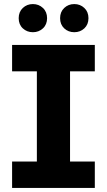

<svg xmlns="http://www.w3.org/2000/svg" viewBox="-20 -920 523 940"><path d="M160.5 -17V-684H322.9V-17ZM39.2 0V-129.1H444.2V0ZM39.2 -570.9V-700H444.2V-570.9ZM343.7 -762.3Q314.7 -762.3 294.4 -781.1Q274.2 -800 274.2 -831Q274.2 -861.9 294.4 -881Q314.7 -900.1 343.7 -900.1Q372.6 -900.1 392.9 -881Q413.1 -861.9 413.1 -831Q413.1 -800 392.9 -781.1Q372.6 -762.3 343.7 -762.3ZM141 -762.3Q112 -762.3 91.7 -781.1Q71.5 -800 71.5 -831Q71.5 -861.9 91.7 -881Q112 -900.1 141 -900.1Q169.9 -900.1 190.2 -881Q210.5 -861.9 210.5 -831Q210.5 -800 190.2 -781.1Q169.9 -762.3 141 -762.3Z"/></svg>

Font: Montserrat Alternates Thin
Style: Regular
Weight: 100
Designer: Julieta Ulanovsky
Foundry: Julieta Ulanovsky
Version: Version 9.000